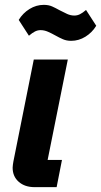

<svg xmlns="http://www.w3.org/2000/svg" viewBox="-20 -770 416 790"><path d="M213 0H122Q82 0 57 -22Q32 -44 32 -80Q32 -86 33 -92Q34 -98 35 -105L119 -525H259L176 -112H235ZM273 -602Q254 -602 239 -608.5Q224 -615 208 -624Q192 -633 177 -639.5Q162 -646 147 -646Q135 -646 124 -640.5Q113 -635 99 -623L57 -688Q74 -716 101.5 -733Q129 -750 160 -750Q180 -750 194.5 -743.5Q209 -737 225 -728Q242 -719 256.5 -712.5Q271 -706 286 -706Q298 -706 309 -711.5Q320 -717 334 -729L376 -664Q359 -636 331.5 -619Q304 -602 273 -602Z"/></svg>

Font: IBM Plex Sans
Style: Bold Italic
Weight: 700
Italic angle: -11.31°
Designer: Mike Abbink, Paul van der Laan, Pieter van Rosmalen
Foundry: Bold Monday
Version: Version 3.201